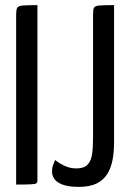

<svg xmlns="http://www.w3.org/2000/svg" viewBox="-20 -720 509 749"><path d="M43 0V-663Q43 -682 47 -689.5Q51 -697 68.5 -698.5Q86 -700 126 -700V-16Q126 -8 122 -5Q118 -2 101.5 -1Q85 0 43 0ZM288 9Q248 9 225 0.5Q202 -8 192.5 -21.5Q183 -35 183 -50Q183 -66 187.5 -77.5Q192 -89 195 -96Q209 -84 231 -73.5Q253 -63 278 -63Q307 -63 321 -77Q335 -91 339 -117.5Q343 -144 343 -183V-663Q343 -682 346.5 -689.5Q350 -697 367 -698.5Q384 -700 425 -700V-165Q425 -128 419 -96Q413 -64 398 -40.5Q383 -17 356.5 -4Q330 9 288 9Z"/></svg>

Font: Yanone Kaffeesatz
Style: Regular
Weight: 400
Designer: Yanone (Cyrillic: Daniel Pouzeot, Huerta Tipografica, and Cyreal)
Foundry: Yanone
Version: Version 2.003